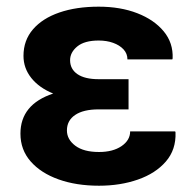

<svg xmlns="http://www.w3.org/2000/svg" viewBox="-20 -558 581 587"><path d="M282.7 9.8Q213.4 9.8 159.2 -9.5Q105 -28.8 73.7 -64.5Q42.5 -100.1 42.5 -149.4Q42.5 -238.8 142.6 -272Q99.6 -289.6 75.7 -319.6Q51.8 -349.6 51.8 -387.2Q51.8 -434.6 80.8 -468.3Q109.9 -502 161.6 -519.8Q213.4 -537.6 281.7 -537.6Q348.1 -537.6 399.7 -517.6Q451.2 -497.6 480.5 -462.2Q509.8 -426.8 507.8 -379.4L506.8 -376.5H369.6Q369.6 -394 357.7 -407Q345.7 -419.9 325.9 -427Q306.2 -434.1 281.7 -434.1Q238.3 -434.1 216.3 -416Q194.3 -397.9 194.3 -374Q194.3 -346.7 216.8 -331.3Q239.3 -315.9 281.7 -315.9H373V-223.6H281.7Q234.9 -223.6 209.7 -206.5Q184.6 -189.5 184.6 -159.2Q184.6 -131.8 210.2 -112.5Q235.8 -93.3 282.7 -93.3Q325.2 -93.3 351.6 -111.3Q377.9 -129.4 377.9 -156.2H515.6L516.6 -153.3Q518.6 -100.6 487.1 -64.2Q455.6 -27.8 401.6 -9Q347.7 9.8 282.7 9.8Z"/></svg>

Font: Roboto Slab LO
Style: Bold
Weight: 700
Designer: Google
Version: Version 2.000